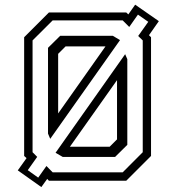

<svg xmlns="http://www.w3.org/2000/svg" viewBox="-20 -752 735 799"><path d="M152 26.5 54 -43 90.5 -94 80.5 -103V-597L183.5 -700H505.5L514 -692L542.5 -732.5L641 -664L600 -605.5L608.5 -597V-103L505.5 0H183.5L176.5 -7.5ZM271 -141.5H436.5L467 -172V-418.5ZM241 -99 211.2 -116.2 500.8 -526.5 509.8 -505.8V-149.2L459 -99ZM139 -12.8 173.2 -61.2 199.2 -34.8H490.5L574 -118.5V-583.8L555 -602.2L597 -661.2L554 -691.2L517.8 -639.8L490.5 -667.2H199.2L115.5 -583.8V-118.5L134.8 -99.2L95.5 -43.8ZM189 -174.2 179.8 -196V-553L230.5 -603H449.5L479.5 -585.2ZM222 -280 419 -559H253L222 -528Z"/></svg>

Font: Tourney Thin
Style: Regular
Weight: 100
Designer: Tyler Finck
Foundry: Etcetera Type Co
Version: Version 1.015